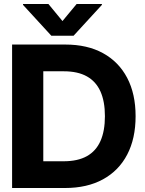

<svg xmlns="http://www.w3.org/2000/svg" viewBox="-20 -942 725 962"><path d="M40.6 0V-718.8H307.6Q417.6 -718.8 496.3 -675.5Q575 -632.2 617.2 -551.9Q659.4 -471.6 659.4 -359.8Q659.4 -247.9 617.3 -167.4Q575.2 -86.9 496 -43.5Q416.8 0 305.5 0ZM196.9 -134H298.8Q369.5 -134 415.4 -159.6Q461.2 -185.3 483.4 -235.5Q505.7 -285.8 505.7 -359.8Q505.7 -433.7 483.3 -483.8Q460.8 -533.9 415.3 -559.3Q369.7 -584.8 299.8 -584.8H196.9ZM222.7 -921.9 293 -836.5 363.9 -921.9H490.6V-917.6L348.6 -762.9H237.3L95.3 -917.6V-921.9Z"/></svg>

Font: Inter Display V
Style: Regular
Weight: 400
Designer: Rasmus Andersson
Foundry: rsms
Version: Version 3.015;git-src